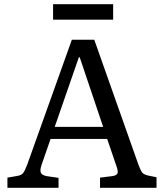

<svg xmlns="http://www.w3.org/2000/svg" viewBox="-20 -888 775 908"><path d="M231 -794.9V-868.2H515.1V-794.9ZM15.1 0V-47.9L63 -56.2Q81.1 -59.6 89.1 -69.3Q97.2 -79.1 108.9 -109.9L319.8 -700.2H425.8L634.8 -108.9Q645.5 -80.6 652.6 -71.8Q659.7 -63 679.2 -58.1L720.2 -49.8V0H453.1V-47.9L511.2 -55.2Q531.7 -58.1 535.6 -68.4Q539.6 -78.6 529.8 -105L486.8 -231H219.2L176.8 -108.9Q168 -83 173.1 -71.3Q178.2 -59.6 200.2 -55.2L256.8 -46.9V0ZM238.8 -288.1H467.8L356.9 -617.2H353Z"/></svg>

Font: Literata Book
Style: Regular
Weight: 400
Designer: Latin by Veronika Burian and Jose Scaglione. Greek by Irene Vlachou. Cyrillic by Vera Evstafieva
Foundry: TypeTogether
Version: Version 2.003;PS 002.003;hotconv 1.0.88;makeotf.lib2.5.64775